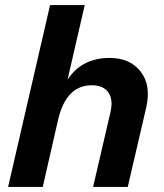

<svg xmlns="http://www.w3.org/2000/svg" viewBox="-20 -739 647 759"><path d="M414 -510Q494 -510 536 -456Q578 -402 558 -314L485 0H348L417 -297Q428 -346 408 -374Q388 -402 343 -402Q242 -402 210 -267L149 0H12L178 -719H315L247 -424Q303 -510 414 -510Z"/></svg>

Font: Elaine Sans SemiBold
Style: Italic
Weight: 600
Italic angle: -13°
Designer: Wei Huang
Foundry: Wei Huang
Version: Version 2.001;December 24, 2019;FontCreator 12.0.0.2547 64-b